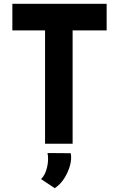

<svg xmlns="http://www.w3.org/2000/svg" viewBox="-20 -756 626 1010"><path d="M45 -736H541V-596H362V0H217V-596H45ZM268 234 196 186Q218 165 227.5 124.5Q237 84 230 49L352 50Q358 78 348.5 113.5Q339 149 318.5 181.5Q298 214 268 234Z"/></svg>

Font: Reem Kufi Fun
Style: Regular
Weight: 400
Designer: Khaled Hosny
Version: Version 1.005